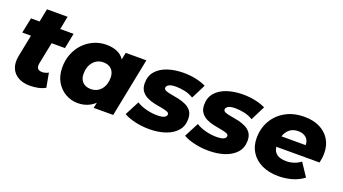

<svg xmlns="http://www.w3.org/2000/svg" viewBox="-54 -1157 2968 1661"><g transform="rotate(20 1429.5 -327.0)"><path d="M247 9Q183 9 138.5 -16Q94 -41 75 -88Q56 -135 69 -201L109 -401H29L58 -542H137L161 -663H351L327 -542H450L422 -401H299L259 -202Q247 -138 307 -138Q334 -138 364 -154L388 -23Q358 -6 321 1.5Q284 9 247 9Z M686 9Q627 9 575 -20Q523 -49 490 -104Q457 -159 457 -238Q457 -305 480 -362.5Q503 -420 543.5 -462Q584 -504 637.5 -527.5Q691 -551 751 -551Q806 -551 848.5 -533.5Q891 -516 917 -477L930 -542H1120L1012 0H832L843 -51Q779 9 686 9ZM752 -144Q809 -144 845 -185.5Q881 -227 881 -295Q881 -342 854 -370.5Q827 -399 778 -399Q722 -399 685.5 -357Q649 -315 649 -247Q649 -200 676 -172Q703 -144 752 -144Z M1346 9Q1274 9 1210 -6.5Q1146 -22 1111 -44L1180 -177Q1217 -153 1268.5 -140Q1320 -127 1368 -127Q1414 -127 1434.5 -137.5Q1455 -148 1455 -166Q1455 -181 1434.5 -188.5Q1414 -196 1382 -201.5Q1350 -207 1314 -214.5Q1278 -222 1246.5 -237.5Q1215 -253 1194.5 -280.5Q1174 -308 1174 -354Q1174 -419 1212 -463Q1250 -507 1315.5 -529Q1381 -551 1463 -551Q1521 -551 1575 -539.5Q1629 -528 1669 -508L1602 -375Q1562 -399 1519.5 -407.5Q1477 -416 1441 -416Q1394 -416 1374 -403.5Q1354 -391 1354 -375Q1354 -359 1374 -351Q1394 -343 1426 -338Q1458 -333 1494 -325Q1530 -317 1562 -302Q1594 -287 1614 -260Q1634 -233 1634 -187Q1634 -122 1595.5 -78.5Q1557 -35 1491.5 -13Q1426 9 1346 9Z M1893 9Q1821 9 1757 -6.5Q1693 -22 1658 -44L1727 -177Q1764 -153 1815.5 -140Q1867 -127 1915 -127Q1961 -127 1981.5 -137.5Q2002 -148 2002 -166Q2002 -181 1981.5 -188.5Q1961 -196 1929 -201.5Q1897 -207 1861 -214.5Q1825 -222 1793.5 -237.5Q1762 -253 1741.5 -280.5Q1721 -308 1721 -354Q1721 -419 1759 -463Q1797 -507 1862.5 -529Q1928 -551 2010 -551Q2068 -551 2122 -539.5Q2176 -528 2216 -508L2149 -375Q2109 -399 2066.5 -407.5Q2024 -416 1988 -416Q1941 -416 1921 -403.5Q1901 -391 1901 -375Q1901 -359 1921 -351Q1941 -343 1973 -338Q2005 -333 2041 -325Q2077 -317 2109 -302Q2141 -287 2161 -260Q2181 -233 2181 -187Q2181 -122 2142.5 -78.5Q2104 -35 2038.5 -13Q1973 9 1893 9Z M2534 9Q2447 9 2382.5 -21.5Q2318 -52 2282 -107.5Q2246 -163 2246 -238Q2246 -328 2287.5 -399Q2329 -470 2402.5 -510.5Q2476 -551 2574 -551Q2657 -551 2716.5 -521Q2776 -491 2808.5 -437.5Q2841 -384 2841 -313Q2841 -289 2838 -266.5Q2835 -244 2830 -224H2432Q2442 -136 2555 -136Q2591 -136 2625 -147.5Q2659 -159 2686 -180L2765 -61Q2714 -23 2654.5 -7Q2595 9 2534 9ZM2443 -324H2666Q2666 -368 2638.5 -392Q2611 -416 2565 -416Q2517 -416 2486.5 -390.5Q2456 -365 2443 -324Z"/></g></svg>

Font: Montserrat ExtraBold
Style: Italic
Weight: 800
Italic angle: -11.3°
Designer: Julieta Ulanovsky
Foundry: Julieta Ulanovsky
Version: Version 9.000; ttfautohint (v1.8.4.7-5d5b)